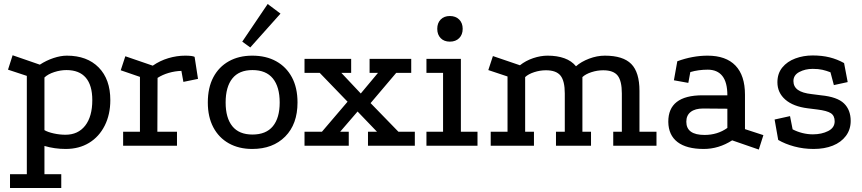

<svg xmlns="http://www.w3.org/2000/svg" viewBox="-20 -728 4308 959"><path d="M30 211V142H114V-349L20 -380L43 -452L179 -405Q211 -426 247 -438Q283 -450 314 -450Q415 -450 473 -391Q531 -332 531 -228Q531 -156 503 -100.5Q475 -45 425 -14.5Q375 16 308 16Q253 16 202 1V142H286V211ZM307 -55Q370 -55 405.5 -100.5Q441 -146 441 -228Q441 -302 408.5 -340Q376 -378 312 -378Q282 -378 251 -368Q220 -358 202 -341V-78Q219 -68 248.5 -61.5Q278 -55 307 -55Z M743 -400Q779 -425 821 -437.5Q863 -450 905 -450Q941 -450 952 -444L969 -334L896 -319L886 -374Q854 -373 823 -364Q792 -355 767 -339L766 -70H864V0H595V-70H679V-344L583 -377L606 -447Z M1240 -450Q1309 -450 1359.5 -422Q1410 -394 1438 -342Q1466 -290 1466 -216Q1466 -108 1404.5 -46Q1343 16 1240 16Q1173 16 1123 -12Q1073 -40 1045.5 -92Q1018 -144 1018 -216Q1018 -290 1045.5 -342Q1073 -394 1123 -422Q1173 -450 1240 -450ZM1241 -378Q1174 -378 1140.5 -336Q1107 -294 1107 -216Q1107 -139 1140.5 -97.5Q1174 -56 1241 -56Q1309 -56 1343 -97.5Q1377 -139 1377 -216Q1377 -294 1343 -336Q1309 -378 1241 -378ZM1317 -708 1381 -660 1230 -491 1190 -520Z M1501 0V-70H1588L1716 -220L1577 -364H1501V-434H1734V-364H1685L1782 -261L1868 -364H1826V-434H2034V-364H1959L1831 -213L1970 -70H2052V0H1818V-70H1863L1766 -171L1679 -70H1722V0Z M2110 -434H2282V-70H2365V0H2110V-70H2193V-364H2110ZM2227 -648Q2256 -648 2273.5 -630.5Q2291 -613 2291 -584Q2291 -555 2273.5 -537.5Q2256 -520 2227 -520Q2198 -520 2181 -537.5Q2164 -555 2164 -584Q2164 -613 2181 -630.5Q2198 -648 2227 -648Z M2431 0V-70H2515V-346L2419 -378L2442 -448L2577 -402Q2606 -425 2643 -437.5Q2680 -450 2715 -450Q2763 -450 2799 -437Q2835 -424 2857 -397Q2883 -420 2922.5 -435Q2962 -450 3001 -450Q3092 -450 3133 -408.5Q3174 -367 3174 -274V-70H3259V0H3043V-70H3086V-261Q3086 -324 3065 -350.5Q3044 -377 2993 -377Q2963 -377 2934 -367.5Q2905 -358 2889 -343V-70H2932V0H2757V-70H2801V-261Q2801 -324 2779.5 -350.5Q2758 -377 2707 -377Q2677 -377 2648 -367.5Q2619 -358 2603 -343V-70H2647V0Z M3637 -27Q3570 16 3495 16Q3409 16 3364 -18.5Q3319 -53 3318 -119Q3317 -252 3489 -252H3613Q3613 -317 3588 -348.5Q3563 -380 3515 -380Q3492 -380 3470 -377Q3448 -374 3428 -368L3418 -314L3346 -327L3363 -422Q3401 -436 3439 -443Q3477 -450 3514 -450Q3606 -450 3653.5 -400.5Q3701 -351 3701 -255V-83L3793 -53L3770 19ZM3492 -186Q3452 -186 3430 -169Q3408 -152 3408 -120Q3408 -54 3499 -54Q3564 -54 3613 -89V-185Z M4128 -367Q4107 -375 4087.5 -379.5Q4068 -384 4039 -384Q4002 -384 3972.5 -368.5Q3943 -353 3943 -323Q3943 -295 3965.5 -279Q3988 -263 4034 -258L4081 -252Q4162 -244 4195.5 -211.5Q4229 -179 4229 -124Q4229 -81 4205 -49Q4181 -17 4139.5 -0.5Q4098 16 4044 16Q3993 16 3947 3.5Q3901 -9 3867 -29L3849 -131L3926 -148L3939 -82Q3962 -70 3988 -63.5Q4014 -57 4040 -57Q4084 -57 4116.5 -73.5Q4149 -90 4149 -122Q4149 -150 4130 -162.5Q4111 -175 4063 -181L4015 -187Q3942 -196 3902.5 -230.5Q3863 -265 3863 -317Q3863 -361 3887.5 -391Q3912 -421 3952.5 -436Q3993 -451 4039 -451Q4086 -451 4124 -441.5Q4162 -432 4196 -413L4214 -318L4145 -303Z"/></svg>

Font: Podkova Medium
Style: Regular
Weight: 500
Designer: Ilya Yudin
Foundry: Cyreal (www.cyreal.org)
Version: Version 2.103